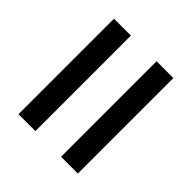

<svg xmlns="http://www.w3.org/2000/svg" viewBox="-47 -666 620 620"><g transform="rotate(-45 263.0 -355.5)"><path d="M481 -220.2H44.9V-296.9H481ZM481 -414.1H44.9V-491.2H481Z"/></g></svg>

Font: Creato Display Medium
Style: Regular
Weight: 500
Version: Version 1.000